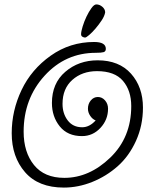

<svg xmlns="http://www.w3.org/2000/svg" viewBox="-20 -837 698 869"><path d="M378 -345Q378 -367 391 -382.5Q404 -398 423 -398Q442 -398 455.5 -382.5Q469 -367 469 -345Q469 -295 434.5 -258Q400 -221 351 -221Q286 -221 250.5 -265Q215 -309 215 -371Q215 -460 275.5 -512Q336 -564 422 -564Q519 -564 573 -503.5Q627 -443 627 -350Q627 -269 595.5 -199.5Q564 -130 512.5 -84.5Q461 -39 397.5 -13.5Q334 12 269 12Q154 12 93.5 -57.5Q33 -127 33 -234Q33 -336 77.5 -429.5Q122 -523 209.5 -585Q297 -647 406 -647Q459 -647 459 -616Q459 -604 449 -601Q439 -598 414 -598Q276 -598 181.5 -494Q87 -390 87 -241Q87 -148 134 -90Q181 -32 271 -32Q384 -32 479 -123.5Q574 -215 574 -357Q574 -427 536.5 -471Q499 -515 419 -515Q352 -515 307.5 -475.5Q263 -436 263 -367Q263 -323 286.5 -292Q310 -261 352 -261Q385 -261 413 -292Q399 -297 388.5 -312.5Q378 -328 378 -345ZM416 -817Q431 -817 443.5 -806Q456 -795 456 -781Q453 -764 440 -744.5Q427 -725 412 -707.5Q397 -690 383.5 -678.5Q370 -667 365 -667Q360 -667 353.5 -670.5Q347 -674 347 -682Q347 -694 354 -717Q361 -740 371.5 -762Q382 -784 394 -800.5Q406 -817 416 -817Z"/></svg>

Font: Bonbon
Style: Regular
Weight: 400
Designer: Ksenia Erulevich
Foundry: Cyreal (www.cyreal.org)
Version: Version 1.001